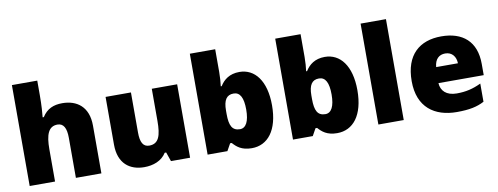

<svg xmlns="http://www.w3.org/2000/svg" viewBox="-63 -1087 3693 1424"><g transform="rotate(-10 1783.5 -375.0)"><path d="M257 -652V-760H66V0H257V-243C257 -352 279 -413 348 -413C393 -413 414 -375 414 -302V0H606V-360C606 -503 519 -563 410 -563C344 -563 294 -542 258 -485H249C252 -514 257 -570 257 -652Z M1274 -553H1083V-311C1083 -201 1064 -141 992 -141C945 -141 926 -179 926 -251V-553H735V-193C735 -51 819 10 928 10C996 10 1060 -13 1095 -69H1106L1130 0H1274Z M1597 -588V-760H1406V0H1555L1585 -54H1597C1625 -23 1660 10 1738 10C1858 10 1940 -89 1940 -278C1940 -463 1859 -563 1744 -563C1669 -563 1625 -527 1597 -482H1590C1594 -513 1597 -549 1597 -588ZM1674 -413C1723 -413 1746 -368 1746 -280C1746 -191 1721 -144 1676 -144C1617 -144 1597 -185 1597 -271V-298C1597 -377 1621 -413 1674 -413Z M2240 -588V-760H2049V0H2198L2228 -54H2240C2268 -23 2303 10 2381 10C2501 10 2583 -89 2583 -278C2583 -463 2502 -563 2387 -563C2312 -563 2268 -527 2240 -482H2233C2237 -513 2240 -549 2240 -588ZM2317 -413C2366 -413 2389 -368 2389 -280C2389 -191 2364 -144 2319 -144C2260 -144 2240 -185 2240 -271V-298C2240 -377 2264 -413 2317 -413Z M2883 0V-760H2692V0Z M3264 -563C3101 -563 2991 -472 2991 -273C2991 -76 3115 10 3282 10C3378 10 3436 -3 3489 -31V-168C3428 -139 3374 -126 3305 -126C3227 -126 3187 -167 3184 -225H3525V-310C3525 -479 3425 -563 3264 -563ZM3271 -433C3323 -433 3351 -394 3352 -345H3188C3193 -406 3226 -433 3271 -433Z"/></g></svg>

Font: Noto Sans Arabic UI Bk
Style: Regular
Weight: 900
Designer: Monotype Design Team, Nadine Chahine and Nizar Qandah
Foundry: Monotype Imaging Inc.
Version: Version 2.010